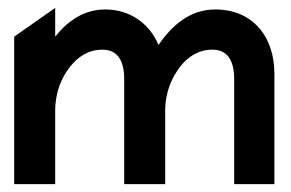

<svg xmlns="http://www.w3.org/2000/svg" viewBox="-20 -467 739 487"><path d="M16 0H120V-186C120 -234 137 -272 158 -298C177 -322 203 -341 240 -341C278 -341 295 -313 295 -267V0H399V-186C399 -235 417 -272 437 -298C456 -322 482 -341 519 -341C557 -341 574 -313 574 -267V0H676V-280C676 -374 621 -443 526 -443C461 -443 416 -402 382 -353C359 -408 309 -443 247 -443C192 -443 151 -413 120 -374V-447L16 -374Z"/></svg>

Font: Charger Sport
Style: BlkNrw
Weight: 900
Designer: Jasper
Foundry: Cannot Into Space Fonts
Version: Version 1.1